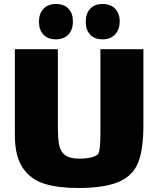

<svg xmlns="http://www.w3.org/2000/svg" viewBox="-20 -888 788 956"><path d="M694 -643V-264Q694 -146 668.5 -80Q643 -14 572.5 17Q502 48 368 48Q269 48 201 27Q133 6 93.5 -52Q54 -110 54 -216V-643H268V-261Q268 -198 274.5 -165.5Q281 -133 304.5 -115.5Q328 -98 377 -98Q407 -98 433 -104Q459 -110 469 -122Q480 -136 480 -226V-643ZM258 -692Q219 -692 196.5 -715.5Q174 -739 174 -779Q174 -821 196.5 -844.5Q219 -868 258 -868Q299 -868 321 -845Q343 -822 343 -781Q343 -740 320.5 -716Q298 -692 258 -692ZM490 -692Q451 -692 429 -715.5Q407 -739 407 -779Q407 -821 429 -844.5Q451 -868 490 -868Q530 -868 553 -845Q576 -822 576 -781Q576 -741 553 -716.5Q530 -692 490 -692Z"/></svg>

Font: Lalezar
Style: Regular
Weight: 400
Designer: Borna Izadpanah
Foundry: Borna Izadpanah
Version: Version 1.003;November 28, 2018;FontCreator 11.5.0.2421 64-b